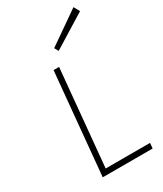

<svg xmlns="http://www.w3.org/2000/svg" viewBox="-208 -916 843 993"><g transform="rotate(-30 213.0 -419.0)"><path d="M98.5 0 155.5 -607.5H188.5L134.5 -32H399.5L396.5 0ZM228 -680 215 -704 407.5 -838 426.5 -803Z"/></g></svg>

Font: Karla ExtraLight
Style: Italic
Weight: 250
Italic angle: -8°
Designer: Jonathan Pinhorn
Version: Version 2.004;gftools[0.9.33]